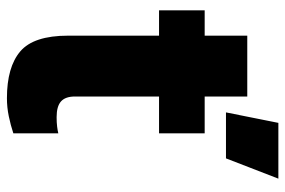

<svg xmlns="http://www.w3.org/2000/svg" viewBox="-158 -676 843 568"><g transform="rotate(90 264.0 -391.5)"><path d="M265 -575H374V-440H265V-191Q265 -163 279.5 -150Q294 -137 326 -137Q342 -137 354 -138.5Q366 -140 374 -142V-9Q350 -1 323.5 4.5Q297 10 270 10Q178 10 131.5 -29.5Q85 -69 85 -171V-440H10V-575H85V-701H265ZM343 -793H508L448 -638H312Z"/></g></svg>

Font: Protest Strike
Style: Regular
Weight: 400
Designer: Octavio Pardo
Foundry: Ashler Design
Version: Version 2.005; ttfautohint (v1.8.4.7-5d5b)